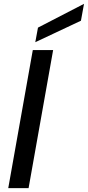

<svg xmlns="http://www.w3.org/2000/svg" viewBox="-20 -981 458 1001"><path d="M23 0 151 -720H257L129 0ZM164 -761 178 -837 418 -961 402 -873Z"/></svg>

Font: Ultramarine Medium
Style: Italic
Weight: 500
Italic angle: -10°
Designer: Colophon Foundry, Jonny Pinhorn
Foundry: Colophon Foundry
Version: Version 1.200; ttfautohint (v1.8.3)